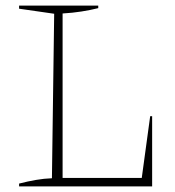

<svg xmlns="http://www.w3.org/2000/svg" viewBox="-20 -664 623 684"><path d="M515 -250H522V0H48V-10Q79 -18 108 -23Q137 -28 165 -29L173 -615L48 -633V-644H330V-635Q302 -628 270 -623Q238 -618 203 -616V-30H485Z"/></svg>

Font: Piazzolla Thin
Style: Regular
Weight: 100
Designer: Juan Pablo del Peral
Foundry: Huerta Tipografica
Version: Version 1.330